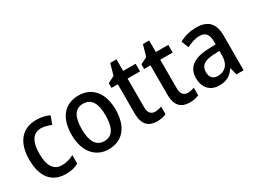

<svg xmlns="http://www.w3.org/2000/svg" viewBox="-47 -1193 2296 1735"><g transform="rotate(-30 1100.5 -325.0)"><path d="M275 10C328 10 371 -1 406 -22V-110C369 -90 328 -77 280 -77C197 -77 154 -142 154 -268C154 -396 197 -462 282 -462C316 -462 353 -450 385 -437L416 -519C382 -537 333 -549 281 -549C140 -549 48 -456 48 -267C48 -78 136 10 275 10Z M951 -271C951 -450 859 -549 723 -549C575 -549 492 -447 492 -271C492 -97 582 10 720 10C868 10 951 -98 951 -271ZM597 -270C597 -396 634 -464 721 -464C808 -464 846 -395 846 -271C846 -145 808 -74 722 -74C635 -74 597 -146 597 -270Z M1251 -75C1209 -75 1184 -103 1184 -159V-459H1314V-539H1184V-660H1119L1086 -543L1016 -508V-459H1082V-154C1082 -32 1140 10 1225 10C1262 10 1296 2 1320 -9V-88C1301 -81 1275 -75 1251 -75Z M1592 -75C1550 -75 1525 -103 1525 -159V-459H1655V-539H1525V-660H1460L1427 -543L1357 -508V-459H1423V-154C1423 -32 1481 10 1566 10C1603 10 1637 2 1661 -9V-88C1642 -81 1616 -75 1592 -75Z M1950 -549C1882 -549 1820 -531 1773 -504L1803 -429C1847 -451 1892 -468 1938 -468C1996 -468 2028 -437 2028 -358V-329L1947 -326C1797 -321 1721 -262 1721 -153C1721 -51 1780 10 1873 10C1951 10 1993 -17 2033 -75H2036L2055 0H2130V-364C2130 -488 2072 -549 1950 -549ZM1965 -258 2028 -261V-211C2028 -119 1976 -71 1905 -71C1857 -71 1826 -97 1826 -155C1826 -219 1863 -253 1965 -258Z"/></g></svg>

Font: Noto Sans Khmer UI SemiCondensed Medium
Style: Regular
Weight: 500
Width: 4
Designer: Danh Hong and the Monotype Design Team
Foundry: Monotype Imaging Inc.
Version: Version 2.002